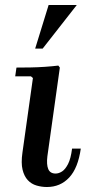

<svg xmlns="http://www.w3.org/2000/svg" viewBox="-20 -740 361 770"><path d="M269 -144H304Q293 -66 257.5 -28Q222 10 168 10Q147 10 126.5 4Q106 -2 91.5 -17.5Q77 -33 70.5 -59.5Q64 -86 70 -128L112 -427L104 -434H41L46 -469Q72 -469 101.5 -469.5Q131 -470 160 -472Q189 -474 214 -477L220 -469L170 -113Q166 -80 173.5 -62Q181 -44 203 -44Q216 -44 229 -52.5Q242 -61 253 -82.5Q264 -104 269 -144ZM288 -720 151 -545H121L175 -720Z"/></svg>

Font: Brygada 1918 SemiBold
Style: Italic
Weight: 600
Italic angle: -8°
Designer: Mateusz Machalski | Borys Kosmynka | Przemek Hoffer
Foundry: NIEPODLEGLA 2018
Version: Version 3.006